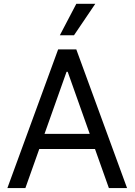

<svg xmlns="http://www.w3.org/2000/svg" viewBox="-20 -959 686 979"><path d="M17.6 0 276.4 -707H369.1L627.9 0H535.2L464.4 -199.2H180.2L109.4 0ZM437.5 -276.4 325.2 -592.8H319.3L207 -276.4ZM369.1 -939.5H465.8L357.4 -779.3H285.2Z"/></svg>

Font: WEMIX Pretendard
Style: Regular
Weight: 400
Designer: Base glyphs from Inter by Rasmus Andersson; Hangeul glyphs from Noto Sans CJK(Source Han Sans) by Jang Soo-young and Kan
Foundry: Kil Hyung-jin
Version: Version 1.000